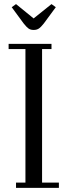

<svg xmlns="http://www.w3.org/2000/svg" viewBox="-20 -916 327 936"><path d="M22 -676.8V-702.1H231V-676.8H185.1V-25.9H267.1V0H58.1V-25.9H104V-676.8ZM37.1 -880.9 58.1 -896 144 -826.2 231 -896 252 -880.9 193.8 -801.8Q179.2 -783.2 168.9 -776.6Q158.7 -770 144 -770Q129.4 -770 119.6 -776.6Q109.9 -783.2 95.2 -801.8Z"/></svg>

Font: Dehuti Alt
Style: Book
Weight: 400
Version: Version 1.2